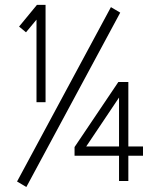

<svg xmlns="http://www.w3.org/2000/svg" viewBox="-20 -746 656 786"><path d="M434.1 -716.8 472.2 -694.3 87.9 19.5 49.8 -2.9ZM166.5 -726.1V-327.6H129.4V-665.5L86.4 -613.8L58.1 -637.2L131.3 -726.1ZM285.2 -144 464.4 -410.2H505.4V-146.5H565.4V-108.4H505.4V-4.9H467.3V-108.4H285.2ZM467.3 -146.5V-346.7Q450.2 -321.3 434.6 -297.9Q418.5 -273.9 399.9 -246.1Q381.3 -218.3 333 -146.5Z"/></svg>

Font: AnjaliOldLipi
Style: Regular
Weight: 400
Designer: Kevin & Siji
Foundry: Core : Kevin & Siji
Modification : Hiran Venugopalan
Opentype mlm2 support: Rajeesh Nambiar
New Feature Table : Santhosh
Version: Version 7.1.0+20221109